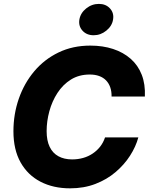

<svg xmlns="http://www.w3.org/2000/svg" viewBox="-20 -976 784 1005"><path d="M346.7 9.8Q258.8 9.8 191.9 -24.9Q125 -59.6 87.6 -126.2Q50.3 -192.9 50.3 -288.6Q50.3 -378.4 78.4 -459.2Q106.4 -540 159.2 -602.8Q211.9 -665.5 286.4 -701.4Q360.8 -737.3 452.6 -737.3Q518.1 -737.3 571.8 -719.7Q625.5 -702.1 664.1 -668.2Q702.6 -634.3 721.9 -584.7Q741.2 -535.2 738.3 -470.7H564Q564.5 -497.6 557.1 -518.8Q549.8 -540 535.2 -555.2Q520.5 -570.3 499 -578.1Q477.5 -585.9 449.7 -585.9Q393.6 -585.9 351.3 -559.6Q309.1 -533.2 280.8 -489.5Q252.4 -445.8 238.3 -393.6Q224.1 -341.3 224.1 -289.6Q224.1 -240.2 240 -207.3Q255.9 -174.3 285.9 -158Q315.9 -141.6 357.4 -141.6Q388.2 -141.6 415.5 -149.4Q442.9 -157.2 465.3 -172.4Q487.8 -187.5 504.4 -208.7Q521 -230 529.8 -256.8H704.1Q690.9 -208 660.6 -160.9Q630.4 -113.8 584.7 -75Q539.1 -36.1 479.2 -13.2Q419.4 9.8 346.7 9.8ZM470.2 -791.5Q433.6 -791.5 411.9 -815.4Q390.1 -839.4 395.5 -873.5Q401.4 -908.2 431.2 -931.9Q460.9 -955.6 497.6 -955.6Q534.2 -955.6 555.9 -931.6Q577.6 -907.7 571.8 -873.5Q566.4 -839.8 536.6 -815.7Q506.8 -791.5 470.2 -791.5Z"/></svg>

Font: Inter ExtraBold
Style: Italic
Weight: 800
Italic angle: -9.3988°
Designer: Rasmus Andersson
Foundry: rsms
Version: Version 4.001;git-66647c0bb